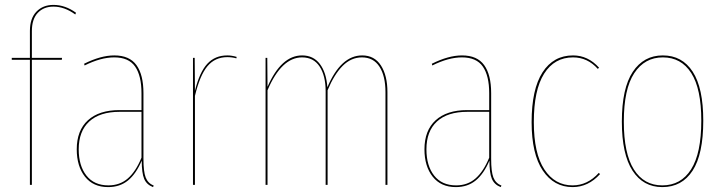

<svg xmlns="http://www.w3.org/2000/svg" viewBox="-20 -754 2951 783"><path d="M110 -627V-518H233L232 -510H110V0H102V-510H28V-518H102V-628Q102 -679 128.5 -706.5Q155 -734 198 -734Q246 -734 290 -702L287 -695Q243 -727 198 -727Q158 -727 134 -701.5Q110 -676 110 -627Z M607 3 604 9Q578 -1 568 -24.5Q558 -48 558 -99Q535 -45 502 -18Q469 9 421 9Q360 9 326.5 -33.5Q293 -76 293 -145Q293 -222 338.5 -263.5Q384 -305 467 -305H557V-374Q557 -445 531 -482.5Q505 -520 446 -520Q391 -520 325 -487L323 -494Q391 -528 446 -528Q508 -528 536.5 -488.5Q565 -449 565 -374V-106Q565 -54 574 -30.5Q583 -7 607 3ZM557 -111V-298H468Q387 -298 344 -258.5Q301 -219 301 -145Q301 -78 332.5 -38Q364 2 422 2Q469 2 501.5 -26.5Q534 -55 557 -111Z M945 -522 944 -516Q926 -521 907 -521Q857 -521 826 -484Q795 -447 775 -363V0H767V-518H774L775 -384Q794 -460 825.5 -494Q857 -528 907 -528Q925 -528 945 -522Z M1560 -378V0H1552V-378Q1552 -444 1527.5 -482Q1503 -520 1456 -520Q1412 -520 1377.5 -485.5Q1343 -451 1316 -386V0H1308V-382Q1308 -445 1283.5 -482.5Q1259 -520 1212 -520Q1128 -520 1071 -386V0H1063V-518H1070L1071 -400Q1127 -528 1212 -528Q1258 -528 1284.5 -493Q1311 -458 1315 -398Q1370 -528 1457 -528Q1507 -528 1533.5 -487Q1560 -446 1560 -378Z M2025 3 2022 9Q1996 -1 1986 -24.5Q1976 -48 1976 -99Q1953 -45 1920 -18Q1887 9 1839 9Q1778 9 1744.5 -33.5Q1711 -76 1711 -145Q1711 -222 1756.5 -263.5Q1802 -305 1885 -305H1975V-374Q1975 -445 1949 -482.5Q1923 -520 1864 -520Q1809 -520 1743 -487L1741 -494Q1809 -528 1864 -528Q1926 -528 1954.5 -488.5Q1983 -449 1983 -374V-106Q1983 -54 1992 -30.5Q2001 -7 2025 3ZM1975 -111V-298H1886Q1805 -298 1762 -258.5Q1719 -219 1719 -145Q1719 -78 1750.5 -38Q1782 2 1840 2Q1887 2 1919.5 -26.5Q1952 -55 1975 -111Z M2423 -478 2418 -473Q2376 -520 2317 -520Q2241 -520 2199 -453.5Q2157 -387 2157 -256Q2157 -128 2200 -63Q2243 2 2315 2Q2376 2 2422 -49L2427 -44Q2379 9 2315 9Q2239 9 2193.5 -58.5Q2148 -126 2148 -256Q2148 -390 2192.5 -459Q2237 -528 2317 -528Q2378 -528 2423 -478Z M2848 -262Q2848 -125 2804.5 -58Q2761 9 2681 9Q2603 9 2559.5 -58Q2516 -125 2516 -258Q2516 -394 2560.5 -461Q2605 -528 2683 -528Q2762 -528 2805 -461.5Q2848 -395 2848 -262ZM2524 -258Q2524 -128 2565 -63Q2606 2 2681 2Q2757 2 2798.5 -63.5Q2840 -129 2840 -262Q2840 -392 2799 -456Q2758 -520 2683 -520Q2609 -520 2566.5 -455.5Q2524 -391 2524 -258Z"/></svg>

Font: Fira Sans Compressed Eight
Style: Regular
Weight: 100
Width: 1
Designer: bBox Type GmbH & Carrois Corporate GbR & Edenspiekermann AG
Foundry: bBox Type GmbH & Carrois Corporate GbR & Edenspiekermann AG
Version: Version 4.301